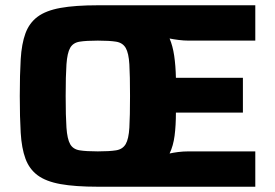

<svg xmlns="http://www.w3.org/2000/svg" viewBox="-20 -708 1041 728"><path d="M351 0Q265 0 209.5 -10Q154 -20 122.5 -43.5Q91 -67 76.5 -106.5Q62 -146 58.5 -204.5Q55 -263 55 -344Q55 -425 58.5 -483.5Q62 -542 76.5 -581.5Q91 -621 122.5 -644.5Q154 -668 209.5 -678Q265 -688 351 -688H948V-554H695Q677 -554 657.5 -556.5Q638 -559 623 -562Q635 -534 640.5 -496.5Q646 -459 647 -413H901V-281H647Q647 -232 642 -193.5Q637 -155 623 -126Q636 -129 655 -131.5Q674 -134 695 -134H948V0ZM351 -134Q395 -134 420 -138Q445 -142 456.5 -161.5Q468 -181 470.5 -224Q473 -267 473 -344Q473 -421 470.5 -464Q468 -507 456.5 -526.5Q445 -546 420 -550Q395 -554 351 -554Q307 -554 282 -550Q257 -546 246 -526.5Q235 -507 232 -464Q229 -421 229 -344Q229 -267 232 -224Q235 -181 246 -161.5Q257 -142 282 -138Q307 -134 351 -134Z"/></svg>

Font: Saira
Style: Bold
Weight: 700
Designer: Hector Gatti with collaboration of the Omnibus-Type team
Foundry: Omnibus-Type
Version: Version 1.100; ttfautohint (v1.8.3)